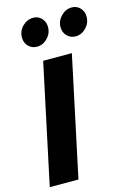

<svg xmlns="http://www.w3.org/2000/svg" viewBox="-140 -1018 741 1086"><g transform="rotate(-15 231.0 -475.0)"><path d="M11 0 160 -700H328L179 0ZM148 -786Q118 -786 98 -806.5Q78 -827 78 -858Q78 -896 105 -923Q132 -950 168 -950Q197 -950 216.5 -929.5Q236 -909 236 -878Q236 -841 209.5 -813.5Q183 -786 148 -786ZM374 -786Q345 -786 324.5 -806.5Q304 -827 304 -858Q304 -895 331 -922.5Q358 -950 394 -950Q423 -950 442.5 -929.5Q462 -909 462 -878Q462 -841 435.5 -813.5Q409 -786 374 -786Z"/></g></svg>

Font: Red Hat Text VF
Style: Italic
Weight: 300
Italic angle: -12°
Designer: Pentagram, MCKL
Foundry: Pentagram, MCKL
Version: Version 1.023